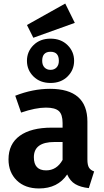

<svg xmlns="http://www.w3.org/2000/svg" viewBox="-20 -1047 585 1083"><path d="M348 -1027 402 -918 168 -834 132 -906ZM169 -792.5Q206 -829 265 -829Q324 -829 361 -792.5Q398 -756 398 -704Q398 -652 361 -615.5Q324 -579 265 -579Q206 -579 169 -615.5Q132 -652 132 -704Q132 -756 169 -792.5ZM218 -704Q218 -680 231 -666.5Q244 -653 265 -653Q286 -653 299 -666.5Q312 -680 312 -704Q312 -755 265 -755Q218 -755 218 -704ZM473 -147Q473 -116 482 -101.5Q491 -87 511 -80L481 14Q434 9 404.5 -8.5Q375 -26 359 -63Q306 16 200 16Q121 16 74.5 -29.5Q28 -75 28 -148Q28 -235 91.5 -281Q155 -327 272 -327H333V-353Q333 -402 311.5 -421Q290 -440 239 -440Q181 -440 99 -412L66 -507Q165 -546 262 -546Q473 -546 473 -361ZM240 -86Q300 -86 333 -145V-246H287Q171 -246 171 -160Q171 -86 240 -86Z"/></svg>

Font: Fira Sans SemiBold
Style: Regular
Weight: 600
Designer: bBox Type GmbH & Carrois Corporate GbR & Edenspiekermann AG
Foundry: bBox Type GmbH & Carrois Corporate GbR & Edenspiekermann AG
Version: Version 4.301;PS 004.301;hotconv 1.0.88;makeotf.lib2.5.64775